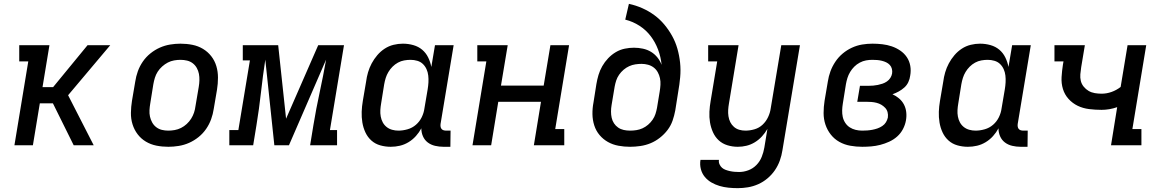

<svg xmlns="http://www.w3.org/2000/svg" viewBox="-20 -755 6040 998"><path d="M363 0 255 -218H187L151 0H55L127 -436H80V-520H237L201 -302H256L435 -520H553L334 -260L467 0Z M855 8Q823 8 793 2Q763 -4 738 -19Q713 -34 695.5 -57Q678 -80 669 -108.5Q660 -137 660.5 -168.5Q661 -200 666 -231L683 -331Q687 -358 696.5 -384.5Q706 -411 722.5 -435Q739 -459 762 -477.5Q785 -496 811 -507.5Q837 -519 864.5 -523.5Q892 -528 918 -528Q950 -528 980 -522Q1010 -516 1035 -501Q1060 -486 1078 -463Q1096 -440 1104.5 -411.5Q1113 -383 1113 -351.5Q1113 -320 1108 -289L1091 -189Q1087 -162 1077.5 -135.5Q1068 -109 1051.5 -85Q1035 -61 1012 -42.5Q989 -24 963 -12.5Q937 -1 909 3.5Q881 8 855 8ZM855 -76Q871 -76 888 -79Q905 -82 921 -90Q937 -98 950.5 -110.5Q964 -123 973.5 -138Q983 -153 988.5 -169.5Q994 -186 996 -203L1013 -303Q1016 -320 1016.5 -337.5Q1017 -355 1014 -371Q1011 -387 1003 -401.5Q995 -416 982 -426Q969 -436 952.5 -440Q936 -444 918 -444Q902 -444 885 -441Q868 -438 852.5 -430Q837 -422 823 -409.5Q809 -397 799.5 -382Q790 -367 785 -350.5Q780 -334 777 -317L761 -217Q758 -200 757 -182.5Q756 -165 759.5 -149Q763 -133 771 -118.5Q779 -104 792 -94Q805 -84 821 -80Q837 -76 855 -76Z M1172 0V-79H1219L1279 -441H1242V-520H1426L1467 -138L1634 -520H1768L1695 -79H1732V0H1592L1609 -104Q1623 -189 1641.5 -274.5Q1660 -360 1675 -445L1482 0H1406L1359 -445Q1346 -360 1336.5 -274.5Q1327 -189 1313 -104L1296 0Z M2011 8Q1983 8 1956.5 0.5Q1930 -7 1910.5 -24.5Q1891 -42 1879.5 -66.5Q1868 -91 1863.5 -118.5Q1859 -146 1860 -174Q1861 -202 1866 -231L1883 -331Q1886 -355 1893 -379Q1900 -403 1912 -425.5Q1924 -448 1941 -468Q1958 -488 1979.5 -502Q2001 -516 2025.5 -522Q2050 -528 2074 -528Q2102 -528 2128.5 -520.5Q2155 -513 2174.5 -496.5Q2194 -480 2205.5 -456.5Q2217 -433 2222 -407L2241 -520H2338L2270 -111Q2269 -104 2270 -97Q2271 -90 2275 -85Q2279 -80 2285.5 -78Q2292 -76 2299 -76H2322L2321 8H2285Q2263 8 2241.5 3Q2220 -2 2203.5 -14.5Q2187 -27 2178.5 -46.5Q2170 -66 2170 -88Q2159 -67 2142 -48Q2125 -29 2103.5 -16Q2082 -3 2058.5 2.5Q2035 8 2011 8ZM2051 -76Q2074 -76 2098.5 -83Q2123 -90 2142 -106.5Q2161 -123 2172 -145.5Q2183 -168 2186 -191L2203 -291Q2206 -309 2207 -327Q2208 -345 2206 -362.5Q2204 -380 2197 -395.5Q2190 -411 2178 -422.5Q2166 -434 2149 -439Q2132 -444 2114 -444Q2098 -444 2081 -441Q2064 -438 2048.5 -429.5Q2033 -421 2020.5 -408.5Q2008 -396 1999 -381Q1990 -366 1985 -350Q1980 -334 1977 -317L1961 -217Q1958 -200 1957 -183Q1956 -166 1959 -149.5Q1962 -133 1969.5 -119Q1977 -105 1989.5 -95Q2002 -85 2018 -80.5Q2034 -76 2051 -76Z M2436 0 2508 -436H2461V-520H2619L2584 -310H2806L2841 -520H2938L2866 -84H2913V0H2755L2792 -226H2570L2533 0Z M3255 8Q3224 8 3194.5 2.5Q3165 -3 3140 -17Q3115 -31 3096.5 -53Q3078 -75 3069 -103Q3060 -131 3059.5 -161.5Q3059 -192 3065 -223L3080 -318Q3084 -342 3091 -365.5Q3098 -389 3110.5 -411Q3123 -433 3141 -452Q3159 -471 3181 -484Q3203 -497 3227.5 -502Q3252 -507 3275 -507Q3299 -507 3322 -502Q3345 -497 3364 -485.5Q3383 -474 3397 -456.5Q3411 -439 3419 -418Q3415 -459 3400.5 -497.5Q3386 -536 3362 -567.5Q3338 -599 3304 -621Q3270 -643 3230 -653L3249 -735Q3286 -727 3319.5 -712Q3353 -697 3381.5 -676Q3410 -655 3433 -627.5Q3456 -600 3473.5 -568.5Q3491 -537 3501 -502Q3511 -467 3515 -429.5Q3519 -392 3515.5 -353.5Q3512 -315 3505 -276L3490 -181Q3485 -154 3476 -128Q3467 -102 3450 -79.5Q3433 -57 3410 -39Q3387 -21 3361.5 -10.5Q3336 0 3308.5 4Q3281 8 3255 8ZM3255 -76Q3271 -76 3287.5 -78.5Q3304 -81 3319.5 -88Q3335 -95 3348.5 -106.5Q3362 -118 3372 -132.5Q3382 -147 3387 -162.5Q3392 -178 3395 -194L3409 -279Q3412 -297 3413 -314.5Q3414 -332 3410.5 -348.5Q3407 -365 3399 -379.5Q3391 -394 3378 -404Q3365 -414 3348.5 -418.5Q3332 -423 3315 -423Q3299 -423 3282.5 -420.5Q3266 -418 3250.5 -411Q3235 -404 3221.5 -392.5Q3208 -381 3198 -366.5Q3188 -352 3183 -336.5Q3178 -321 3175 -305L3159 -209Q3156 -192 3156 -175Q3156 -158 3159.5 -142.5Q3163 -127 3171.5 -114Q3180 -101 3193 -92Q3206 -83 3222 -79.5Q3238 -76 3255 -76Z M3815 223Q3790 223 3766 220.5Q3742 218 3720 211.5Q3698 205 3678 193.5Q3658 182 3643.5 164.5Q3629 147 3623 124Q3617 101 3621 76H3717Q3715 88 3720 99Q3725 110 3733 117Q3741 124 3752 128Q3763 132 3774.5 134.5Q3786 137 3798 138Q3810 139 3822 139Q3846 139 3870 130Q3894 121 3912 102.5Q3930 84 3939.5 60Q3949 36 3953 12L3969 -85Q3957 -64 3940.5 -46Q3924 -28 3903.5 -15.5Q3883 -3 3860.5 2.5Q3838 8 3815 8Q3787 8 3761 0Q3735 -8 3716 -25.5Q3697 -43 3686 -67.5Q3675 -92 3670.5 -119Q3666 -146 3667.5 -174.5Q3669 -203 3674 -231L3708 -436H3661V-520H3819L3769 -217Q3766 -200 3765 -183.5Q3764 -167 3766.5 -150.5Q3769 -134 3776 -120Q3783 -106 3795 -95.5Q3807 -85 3822.5 -80.5Q3838 -76 3855 -76Q3878 -76 3902 -83Q3926 -90 3944 -107Q3962 -124 3972.5 -146.5Q3983 -169 3986 -191L4041 -520H4138L4047 26Q4043 53 4033.5 79.5Q4024 106 4008 129.5Q3992 153 3969.5 172Q3947 191 3921 202.5Q3895 214 3868 218.5Q3841 223 3815 223Z M4462 8Q4430 8 4399.5 2.5Q4369 -3 4343 -17.5Q4317 -32 4298.5 -55.5Q4280 -79 4270.5 -107.5Q4261 -136 4261 -167.5Q4261 -199 4266 -231L4283 -331Q4287 -358 4296.5 -384Q4306 -410 4322 -434Q4338 -458 4360 -476.5Q4382 -495 4408 -507Q4434 -519 4461 -523.5Q4488 -528 4515 -528Q4541 -528 4566.5 -525Q4592 -522 4615.5 -514Q4639 -506 4659.5 -492Q4680 -478 4693.5 -458Q4707 -438 4711.5 -413Q4716 -388 4711 -361Q4709 -345 4701.5 -328.5Q4694 -312 4680.5 -300Q4667 -288 4651.5 -279.5Q4636 -271 4619 -265Q4637 -257 4653 -243.5Q4669 -230 4678.5 -212Q4688 -194 4690.5 -172.5Q4693 -151 4689 -129Q4685 -106 4673.5 -84Q4662 -62 4643.5 -45.5Q4625 -29 4602 -18.5Q4579 -8 4555.5 -2Q4532 4 4508.5 6Q4485 8 4462 8ZM4462 -76Q4475 -76 4488.5 -77Q4502 -78 4515 -80.5Q4528 -83 4541 -87.5Q4554 -92 4566 -100Q4578 -108 4585 -119.5Q4592 -131 4595 -144Q4597 -159 4593.5 -172Q4590 -185 4581 -194.5Q4572 -204 4561 -210.5Q4550 -217 4536.5 -220.5Q4523 -224 4509 -225Q4495 -226 4481 -226H4436L4450 -309H4495Q4507 -309 4519 -310Q4531 -311 4543 -313.5Q4555 -316 4567 -320Q4579 -324 4590 -331.5Q4601 -339 4608 -350Q4615 -361 4617 -373Q4619 -385 4616 -397Q4613 -409 4605 -417.5Q4597 -426 4586.5 -431Q4576 -436 4564 -439Q4552 -442 4539.5 -443Q4527 -444 4514 -444Q4498 -444 4481.5 -441Q4465 -438 4449 -429.5Q4433 -421 4420.5 -408.5Q4408 -396 4399 -381Q4390 -366 4385 -350Q4380 -334 4377 -317L4361 -217Q4358 -199 4357.5 -181.5Q4357 -164 4360.5 -147.5Q4364 -131 4373.5 -116.5Q4383 -102 4397 -93Q4411 -84 4427.5 -80Q4444 -76 4462 -76Z M5011 8Q4983 8 4956.5 0.5Q4930 -7 4910.5 -24.5Q4891 -42 4879.5 -66.5Q4868 -91 4863.5 -118.5Q4859 -146 4860 -174Q4861 -202 4866 -231L4883 -331Q4886 -355 4893 -379Q4900 -403 4912 -425.5Q4924 -448 4941 -468Q4958 -488 4979.5 -502Q5001 -516 5025.5 -522Q5050 -528 5074 -528Q5102 -528 5128.5 -520.5Q5155 -513 5174.5 -496.5Q5194 -480 5205.5 -456.5Q5217 -433 5222 -407L5241 -520H5338L5270 -111Q5269 -104 5270 -97Q5271 -90 5275 -85Q5279 -80 5285.5 -78Q5292 -76 5299 -76H5322L5321 8H5285Q5263 8 5241.5 3Q5220 -2 5203.5 -14.5Q5187 -27 5178.5 -46.5Q5170 -66 5170 -88Q5159 -67 5142 -48Q5125 -29 5103.5 -16Q5082 -3 5058.5 2.5Q5035 8 5011 8ZM5051 -76Q5074 -76 5098.5 -83Q5123 -90 5142 -106.5Q5161 -123 5172 -145.5Q5183 -168 5186 -191L5203 -291Q5206 -309 5207 -327Q5208 -345 5206 -362.5Q5204 -380 5197 -395.5Q5190 -411 5178 -422.5Q5166 -434 5149 -439Q5132 -444 5114 -444Q5098 -444 5081 -441Q5064 -438 5048.5 -429.5Q5033 -421 5020.5 -408.5Q5008 -396 4999 -381Q4990 -366 4985 -350Q4980 -334 4977 -317L4961 -217Q4958 -200 4957 -183Q4956 -166 4959 -149.5Q4962 -133 4969.5 -119Q4977 -105 4989.5 -95Q5002 -85 5018 -80.5Q5034 -76 5051 -76Z M5755 0 5787 -198Q5767 -191 5746.5 -187.5Q5726 -184 5706 -184Q5673 -184 5641 -188Q5609 -192 5582 -205Q5555 -218 5534.5 -240.5Q5514 -263 5505 -292.5Q5496 -322 5498 -354.5Q5500 -387 5505 -419L5508 -436H5461V-520H5619L5600 -406Q5597 -387 5595.5 -369Q5594 -351 5598 -334.5Q5602 -318 5613 -304.5Q5624 -291 5638.5 -282.5Q5653 -274 5670.5 -271Q5688 -268 5706 -268Q5732 -268 5757.5 -277Q5783 -286 5805 -303L5841 -520H5938L5866 -84H5913V0Z"/></svg>

Font: Iosevka HT Medium Extended
Style: Italic
Weight: 500
Width: 7
Italic angle: -9°
Monospace: yes
Designer: Belleve Invis
Foundry: Belleve Invis
Version: Version 32.3.0; ttfautohint (v1.8.4)